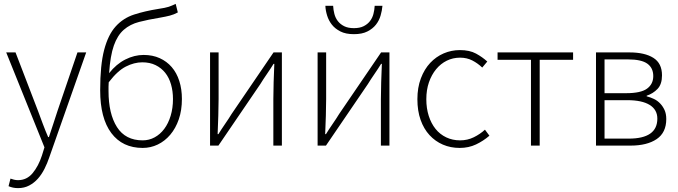

<svg xmlns="http://www.w3.org/2000/svg" viewBox="-20 -750 3494 989"><path d="M73 219Q46 219 24 209L34 170Q42 173 52 175.5Q62 178 73 178Q118 178 148 142Q178 106 196 51L209 9L12 -480H60L176 -178Q187 -148 200.5 -112Q214 -76 228 -44H232Q243 -76 254.5 -112Q266 -148 276 -178L379 -480H424L234 60Q224 90 209.5 119Q195 148 175.5 170Q156 192 130.5 205.5Q105 219 73 219Z M715 12Q611 12 553.5 -64.5Q496 -141 496 -285Q496 -415 516.5 -493Q537 -571 576 -614Q615 -657 670.5 -675Q726 -693 795 -704Q814 -707 827 -709.5Q840 -712 849 -715Q858 -718 866 -721.5Q874 -725 885 -730L896 -686Q876 -675 854.5 -669.5Q833 -664 804 -659Q743 -649 696.5 -637Q650 -625 617.5 -596.5Q585 -568 566.5 -515.5Q548 -463 542 -373Q579 -420 625.5 -443.5Q672 -467 720 -467Q766 -467 802.5 -450.5Q839 -434 864.5 -404.5Q890 -375 903.5 -333Q917 -291 917 -240Q917 -182 901 -135.5Q885 -89 857 -56Q829 -23 792.5 -5.5Q756 12 715 12ZM715 -27Q748 -27 776.5 -42.5Q805 -58 826 -86Q847 -114 859 -153.5Q871 -193 871 -240Q871 -280 861 -315Q851 -350 831 -375Q811 -400 781.5 -414.5Q752 -429 713 -429Q671 -429 628 -407Q585 -385 540 -326Q539 -315 539 -304Q539 -293 539 -281Q539 -164 582.5 -95.5Q626 -27 715 -27Z M1062 0V-480H1106V-240Q1106 -201 1104.5 -154Q1103 -107 1101 -59H1105Q1119 -82 1139 -111Q1159 -140 1173 -163L1389 -480H1432V0H1388V-240Q1388 -280 1389.5 -326.5Q1391 -373 1393 -421H1389Q1375 -398 1355 -369Q1335 -340 1321 -317L1105 0Z M1616 0V-480H1660V-240Q1660 -201 1658.5 -154Q1657 -107 1655 -59H1659Q1673 -82 1693 -111Q1713 -140 1727 -163L1943 -480H1986V0H1942V-240Q1942 -280 1943.5 -326.5Q1945 -373 1947 -421H1943Q1929 -398 1909 -369Q1889 -340 1875 -317L1659 0ZM1803 -574Q1761 -574 1733.5 -588Q1706 -602 1689.5 -623Q1673 -644 1665 -670Q1657 -696 1656 -720H1696Q1697 -699 1702.5 -678Q1708 -657 1720.5 -641Q1733 -625 1753 -615Q1773 -605 1803 -605Q1833 -605 1853 -615Q1873 -625 1885.5 -641Q1898 -657 1903.5 -678Q1909 -699 1910 -720H1950Q1948 -696 1940.5 -670Q1933 -644 1916.5 -623Q1900 -602 1872.5 -588Q1845 -574 1803 -574Z M2348 12Q2301 12 2261.5 -5Q2222 -22 2192.5 -54Q2163 -86 2146.5 -132.5Q2130 -179 2130 -239Q2130 -299 2148 -346.5Q2166 -394 2196 -426Q2226 -458 2265.5 -475Q2305 -492 2349 -492Q2399 -492 2432 -474Q2465 -456 2490 -433L2464 -402Q2441 -424 2413 -438.5Q2385 -453 2350 -453Q2313 -453 2281.5 -437.5Q2250 -422 2226.5 -393.5Q2203 -365 2189.5 -326Q2176 -287 2176 -239Q2176 -192 2188.5 -153Q2201 -114 2223.5 -86Q2246 -58 2278.5 -42.5Q2311 -27 2350 -27Q2388 -27 2420.5 -43Q2453 -59 2478 -82L2501 -51Q2470 -24 2432 -6Q2394 12 2348 12Z M2715 0V-442H2543V-480H2932V-442H2760V0Z M3050 0V-480H3223Q3301 -480 3345.5 -452Q3390 -424 3390 -362Q3390 -316 3367 -292Q3344 -268 3311 -257V-254Q3330 -249 3348 -240.5Q3366 -232 3380 -217.5Q3394 -203 3403 -183.5Q3412 -164 3412 -137Q3412 -67 3362.5 -33.5Q3313 0 3228 0ZM3094 -270H3206Q3281 -270 3313 -293.5Q3345 -317 3345 -358Q3345 -400 3314.5 -422Q3284 -444 3215 -444H3094ZM3094 -36H3219Q3366 -36 3366 -139Q3366 -185 3326.5 -209.5Q3287 -234 3211 -234H3094Z"/></svg>

Font: hySource Sans Pro Light
Style: Regular
Weight: 300
Designer: Paul D. Hunt
Foundry: Adobe Systems Incorporated
Version: Version 2.021;PS 2.000;hotconv 1.0.86;makeotf.lib2.5.63406